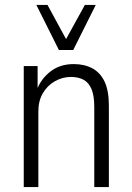

<svg xmlns="http://www.w3.org/2000/svg" viewBox="-20 -756 534 776"><path d="M76 0V-489H132V-393H129Q146 -438 184.5 -467.5Q223 -497 278 -497Q321 -497 353 -480Q385 -463 402.5 -426.5Q420 -390 420 -329V0H361V-324Q361 -369 350 -395.5Q339 -422 318 -433.5Q297 -445 267 -445Q232 -445 201.5 -427.5Q171 -410 153 -379Q135 -348 135 -306V0ZM218 -554 127 -736H172L247 -598L323 -736H367L276 -554Z"/></svg>

Font: Nunito Sans 10pt Condensed Light
Style: Regular
Weight: 300
Width: 3
Designer: Vernon Adams
Foundry: Vernon Adams
Version: Version 3.101;gftools[0.9.27]